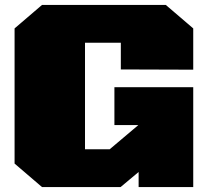

<svg xmlns="http://www.w3.org/2000/svg" viewBox="-20 -757 852 777"><path d="M150 0 39 -95V-642L150 -737H651L762 -642V-475L469 -476V-584H324V-153H424L540 -251H443V-404H762V0H541V-61L468 0Z"/></svg>

Font: Tomorrow ExtraBold
Style: Regular
Weight: 800
Designer: Tony de Marco, Monica Rizzolli
Foundry: Just in Type
Version: Version 2.002